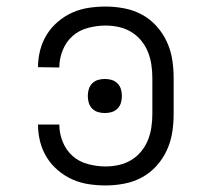

<svg xmlns="http://www.w3.org/2000/svg" viewBox="-20 -558 640 586"><path d="M302 8Q276 8 250 4Q224 0 200.5 -10.5Q177 -21 156.5 -38.5Q136 -56 122.5 -78Q109 -100 102.5 -125.5Q96 -151 96 -178H161Q161 -151 171.5 -125Q182 -99 202 -81.5Q222 -64 249 -57Q276 -50 302 -50Q323 -50 343 -54.5Q363 -59 380.5 -69.5Q398 -80 411 -96Q424 -112 431.5 -130.5Q439 -149 442 -169.5Q445 -190 445 -210V-320Q445 -340 442 -360.5Q439 -381 431.5 -399.5Q424 -418 411 -434Q398 -450 380.5 -460.5Q363 -471 343 -475.5Q323 -480 302 -480Q276 -480 249 -473Q222 -466 202 -448.5Q182 -431 171.5 -405Q161 -379 161 -352L96 -353Q96 -379 102.5 -404.5Q109 -430 122.5 -452Q136 -474 156.5 -491.5Q177 -509 200.5 -519.5Q224 -530 250 -534Q276 -538 302 -538Q331 -538 359.5 -532.5Q388 -527 413 -513.5Q438 -500 457.5 -478.5Q477 -457 489 -431Q501 -405 505.5 -377Q510 -349 510 -320V-210Q510 -181 505.5 -153Q501 -125 489 -99Q477 -73 457.5 -51.5Q438 -30 413 -16.5Q388 -3 359.5 2.5Q331 8 302 8ZM300 -213Q289 -213 279 -216Q269 -219 261.5 -226.5Q254 -234 251 -244Q248 -254 248 -265Q248 -276 251 -286Q254 -296 261.5 -303.5Q269 -311 279 -314Q289 -317 300 -317Q311 -317 321 -314Q331 -311 338.5 -303.5Q346 -296 349 -286Q352 -276 352 -265Q352 -254 349 -244Q346 -234 338.5 -226.5Q331 -219 321 -216Q311 -213 300 -213Z"/></svg>

Font: Iosevka Slab Light Extended
Style: Regular
Weight: 300
Width: 7
Monospace: yes
Designer: Belleve Invis
Foundry: Belleve Invis
Version: Version 11.1.0; ttfautohint (v1.8.3)